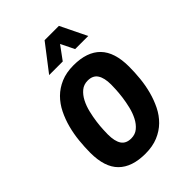

<svg xmlns="http://www.w3.org/2000/svg" viewBox="-215 -821 931 931"><g transform="rotate(-45 250.5 -355.5)"><path d="M36.1 -180.2Q36.1 -218.8 40.3 -260.3Q44.4 -301.8 54.9 -341.6Q65.4 -381.3 83 -417Q100.6 -452.6 127.4 -479.5Q154.3 -506.3 191.7 -522.2Q229 -538.1 278.8 -538.1Q371.1 -538.1 418 -490Q464.8 -441.9 464.8 -342.8Q464.8 -304.2 460.7 -262.7Q456.5 -221.2 446 -181.9Q435.5 -142.6 418 -107.2Q400.4 -71.8 373.5 -45.4Q346.7 -19 309.3 -3.4Q272 12.2 222.2 12.2Q130.4 12.2 83.3 -34.7Q36.1 -81.5 36.1 -180.2ZM159.2 -183.1Q159.2 -136.2 175 -112.5Q190.9 -88.9 226.1 -88.9Q253.4 -88.9 272.7 -105Q292 -121.1 304.9 -146.2Q317.9 -171.4 325.2 -201.7Q332.5 -231.9 336.2 -260.3Q339.8 -288.6 340.8 -311Q341.8 -333.5 341.8 -342.8Q341.8 -388.7 325.9 -412.8Q310.1 -437 274.9 -437Q247.6 -437 228.3 -420.9Q209 -404.8 196 -379.6Q183.1 -354.5 175.8 -324.2Q168.5 -293.9 164.8 -265.9Q161.1 -237.8 160.2 -215.1Q159.2 -192.4 159.2 -183.1ZM363.8 -723.1 429.7 -587.9H339.8L305.7 -657.2L254.9 -587.9H161.6L265.6 -723.1Z"/></g></svg>

Font: Archivo Narrow
Style: Bold Italic
Weight: 700
Italic angle: -8°
Designer: Hector Gatti
Foundry: Hector Gatti
Version: 1.002; ttfautohint (v0.8)